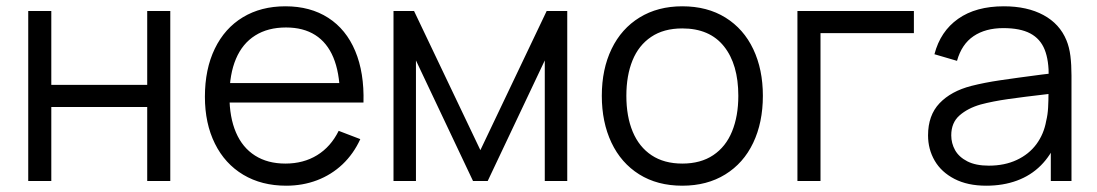

<svg xmlns="http://www.w3.org/2000/svg" viewBox="-20 -575 3484 610"><path d="M69.7 0V-540H143V-305.3H447.7V-540H521V0H447.7V-235H143V0Z M889.3 15Q811.3 15 752.9 -19.8Q694.5 -54.7 662.8 -118.7Q631 -182.7 631 -267.7Q631 -355.3 662.4 -420.2Q693.8 -485.2 751.5 -520.1Q809.2 -555 886.7 -555Q966 -555 1022.8 -518.4Q1079.7 -481.8 1108.6 -412.9Q1137.5 -344 1134.8 -249.3H1060V-275.3Q1058.7 -345.5 1039 -392.6Q1019.3 -439.7 981.5 -463.7Q943.7 -487.7 888.7 -487.7Q831 -487.7 790.7 -462.2Q750.3 -436.8 729.7 -388.2Q709 -339.5 709 -270Q709 -202.2 729.7 -154.1Q750.3 -106 790.3 -80.7Q830.3 -55.3 886.7 -55.3Q944.2 -55.3 987.6 -82Q1031 -108.7 1056 -159.3L1124.7 -133Q1103.3 -86.2 1068.2 -52.9Q1033 -19.7 987.3 -2.3Q941.7 15 889.3 15ZM683 -249.3V-311H1095.7V-249.3Z M1230.2 0V-540H1295.5L1506.2 -98L1716.8 -540H1782.2V0H1710.8V-383L1529.5 0H1482.8L1301.5 -383V0Z M2147.7 15Q2068.5 15 2010.8 -21.1Q1953.2 -57.2 1922.6 -121.9Q1892 -186.7 1892 -270.7Q1892 -355.2 1923.1 -419.6Q1954.2 -484 2012.1 -519.5Q2070 -555 2147.7 -555Q2227.2 -555 2284.9 -519.1Q2342.7 -483.2 2373.2 -418.8Q2403.7 -354.5 2403.7 -270.7Q2403.7 -185.7 2372.9 -121.1Q2342.2 -56.5 2284.2 -20.8Q2226.3 15 2147.7 15ZM2147.7 -55.3Q2206.2 -55.3 2246.1 -82.1Q2286 -108.8 2305.8 -157.4Q2325.7 -206 2325.7 -270.7Q2325.7 -370.5 2280.2 -427.6Q2234.7 -484.7 2147.7 -484.7Q2088.5 -484.7 2048.8 -457.8Q2009 -431 1989.5 -383Q1970 -335 1970 -270.7Q1970 -205 1990.2 -156.5Q2010.5 -108 2050.2 -81.7Q2090 -55.3 2147.7 -55.3Z M2513.5 0V-540H2883.5V-469.7H2586.8V0Z M3113.2 15Q3054.2 15 3012.4 -6.6Q2970.7 -28.2 2949.6 -64.5Q2928.5 -100.8 2928.5 -145Q2928.5 -208.7 2965 -247Q3001.5 -285.3 3065.8 -302Q3108.2 -312.7 3157.2 -319.9Q3206.2 -327.2 3290.5 -338.2Q3303.8 -339.8 3315.9 -341.2Q3328 -342.7 3338.2 -344.3L3311.8 -328.7Q3312.8 -382.8 3299 -417.3Q3285.2 -451.8 3253.2 -468.8Q3221.2 -485.7 3167.8 -485.7Q3111 -485.7 3073.2 -460.2Q3035.3 -434.7 3020.5 -381.7L2948.8 -402.7Q2967.8 -475.7 3024.2 -515.3Q3080.5 -555 3169.2 -555Q3243.7 -555 3295.2 -527.1Q3346.8 -499.2 3368.2 -447Q3377.3 -425 3380.8 -397.1Q3384.2 -369.2 3384.2 -335.3V0H3318.5V-135.7L3337.5 -127.3Q3318.8 -81.3 3286.8 -49.3Q3254.8 -17.3 3210.9 -1.2Q3167 15 3113.2 15ZM3121.5 -48.7Q3171.7 -48.7 3210.3 -66.8Q3249 -84.8 3272.8 -117Q3296.5 -149.2 3303.8 -190.7Q3308.7 -210.3 3309.9 -232.8Q3311.2 -255.2 3311.2 -285.5V-294.7L3339.2 -280L3305.5 -275.7Q3232.8 -267.3 3183.5 -260.3Q3134.2 -253.3 3095.5 -243Q3054.7 -231.3 3028.4 -208.2Q3002.2 -185.2 3002.2 -145Q3002.2 -119.8 3014.4 -97.9Q3026.7 -76 3053.5 -62.3Q3080.3 -48.7 3121.5 -48.7Z"/></svg>

Font: Hauora
Style: Regular
Weight: 400
Designer: Wayne Shih
Foundry: WCYS
Version: Version 1.001